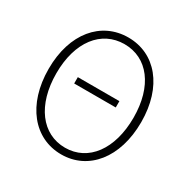

<svg xmlns="http://www.w3.org/2000/svg" viewBox="-154 -815 960 972"><g transform="rotate(30 325.5 -329.5)"><path d="M204 -332H447V-369H204ZM326 12C484 12 596 -123 596 -332C596 -540 484 -671 326 -671C168 -671 55 -540 55 -332C55 -123 168 12 326 12ZM326 -27C191 -27 100 -147 100 -332C100 -516 191 -632 326 -632C461 -632 551 -516 551 -332C551 -147 461 -27 326 -27Z"/></g></svg>

Font: Source Sans Pro Light
Style: Regular
Weight: 300
Designer: Paul D. Hunt
Foundry: Adobe Systems Incorporated
Version: Version 3.006;hotconv 1.0.111;makeotfexe 2.5.65597